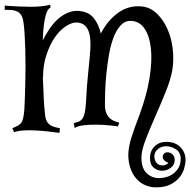

<svg xmlns="http://www.w3.org/2000/svg" viewBox="-20 -558 805 812"><path d="M231.4 3.9Q210 1 183.6 -2Q157.2 -4.9 130.4 -6.3Q103.5 -7.8 79.6 -6.3Q55.7 -4.9 40 1L32.2 -15.6Q45.9 -21.5 55.2 -26.4Q64.5 -31.2 69.8 -38.6Q75.2 -45.9 78.1 -59.1Q81.1 -72.3 83 -95.7Q84 -111.3 85 -140.1Q85.9 -168.9 86.9 -203.6Q87.9 -238.3 87.9 -276.4Q87.9 -314.5 86.9 -350.1Q85.9 -385.7 84 -416Q82 -446.3 79.1 -464.8Q76.2 -484.4 69.3 -494.6Q62.5 -504.9 52.2 -509.8Q42 -514.6 28.8 -515.6Q15.6 -516.6 0 -516.6V-534.2Q61.5 -529.3 111.3 -529.3Q161.1 -529.3 192.4 -538.1L193.4 -525.4Q187.5 -523.4 182.6 -516.1Q177.7 -508.8 173.3 -493.2Q168.9 -477.5 165.5 -452.1Q162.1 -426.8 161.1 -387.7Q172.9 -411.1 188.5 -434.6Q204.1 -458 223.1 -475.6Q242.2 -493.2 265.1 -503.4Q288.1 -513.7 314.5 -511.7Q356.4 -507.8 377.4 -480.5Q398.4 -453.1 406.2 -416Q435.5 -472.7 481 -504.9Q526.4 -537.1 584 -530.3Q618.2 -525.4 644.5 -499.5Q670.9 -473.6 688 -435.5Q705.1 -397.5 710.4 -351.6Q715.8 -305.7 709 -262.7Q701.2 -219.7 680.2 -168Q659.2 -116.2 636.2 -64.5Q613.3 -12.7 595.7 33.2Q578.1 79.1 578.1 108.4Q578.1 153.3 600.1 174.3Q622.1 195.3 653.3 195.3Q668.9 195.3 685.1 190.4Q701.2 185.5 714.4 175.3Q727.5 165 735.8 149.9Q744.1 134.8 744.1 114.3Q744.1 85.9 723.6 73.2Q703.1 60.5 682.6 60.5Q662.1 60.5 647.5 72.8Q632.8 85 632.8 103.5Q632.8 108.4 634.3 114.7Q635.7 121.1 639.2 127Q642.6 132.8 649.4 137.2Q656.2 141.6 667 141.6Q675.8 141.6 681.6 138.7Q687.5 135.7 692.4 130.9Q678.7 126 671.4 116.2Q664.1 106.4 671.9 93.8Q675.8 87.9 683.6 86.4Q691.4 85 699.7 88.4Q708 91.8 713.4 99.6Q718.8 107.4 718.8 119.1Q718.8 138.7 703.1 150.9Q687.5 163.1 668 164.1Q647.5 165 630.9 151.9Q614.3 138.7 614.3 110.4Q614.3 81.1 633.3 61.5Q652.3 42 683.6 42Q720.7 42 742.7 64Q764.6 85.9 764.6 118.2Q764.6 134.8 758.8 154.8Q752.9 174.8 738.8 192.4Q724.6 210 700.7 222.2Q676.8 234.4 639.6 234.4Q616.2 234.4 595.2 225.6Q574.2 216.8 558.1 199.2Q542 181.6 532.7 156.7Q523.4 131.8 522.5 99.6Q522.5 64.5 536.6 21Q550.8 -22.5 570.3 -73.2Q600.6 -155.3 612.3 -227.5Q624 -299.8 618.2 -353.5Q612.3 -407.2 590.3 -438.5Q568.4 -469.7 531.2 -469.7Q506.8 -469.7 488.8 -449.2Q470.7 -428.7 459 -396.5Q447.3 -364.3 440.4 -324.2Q433.6 -284.2 429.7 -244.6Q425.8 -205.1 424.8 -171.4Q423.8 -137.7 423.8 -117.2Q423.8 -92.8 430.2 -78.6Q436.5 -64.5 445.8 -56.6Q455.1 -48.8 465.3 -45.4Q475.6 -42 484.4 -39.1L478.5 -23.4Q467.8 -25.4 442.4 -27.8Q417 -30.3 388.7 -30.8Q360.4 -31.2 334.5 -28.3Q308.6 -25.4 295.9 -16.6L292 -37.1Q300.8 -40 309.6 -42.5Q318.4 -44.9 325.7 -52.7Q333 -60.5 337.4 -77.6Q341.8 -94.7 343.8 -127Q346.7 -192.4 353 -251Q359.4 -309.6 362.3 -353.5Q363.3 -376 361.3 -396Q359.4 -416 352.5 -431.2Q345.7 -446.3 333 -454.6Q320.3 -462.9 300.8 -462.9Q280.3 -461.9 255.9 -445.3Q231.4 -428.7 210.9 -398.4Q190.4 -368.2 176.3 -325.7Q162.1 -283.2 162.1 -232.4L161.1 -233.4Q163.1 -199.2 164.1 -166.5Q165 -133.8 167 -110.4Q168.9 -85.9 170.9 -69.8Q172.9 -53.7 179.2 -43Q185.5 -32.2 198.2 -25.9Q210.9 -19.5 233.4 -15.6L231.4 3.9Z"/></svg>

Font: Mystery Quest
Style: Regular
Weight: 400
Designer: Squid
Foundry: Font Diner, Inc DBA Sideshow
Version: Version 1.000